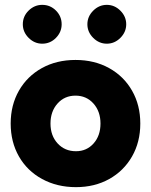

<svg xmlns="http://www.w3.org/2000/svg" viewBox="-20 -759 622 791"><path d="M24 -250Q24 -326 58 -385.5Q92 -445 152.5 -478.5Q213 -512 291 -512Q369 -512 429.5 -478.5Q490 -445 524 -385.5Q558 -326 558 -250Q558 -174 524 -114.5Q490 -55 430 -21.5Q370 12 293 12Q215 12 153.5 -21.5Q92 -55 58 -114.5Q24 -174 24 -250ZM293 -136Q337 -136 365.5 -168Q394 -200 394 -250Q394 -300 365 -332.5Q336 -365 291 -365Q246 -365 217 -332.5Q188 -300 188 -250Q188 -200 217.5 -168Q247 -136 293 -136ZM340 -659Q340 -691 364 -715Q388 -739 420 -739Q452 -739 476 -715Q500 -691 500 -659Q500 -627 476 -603Q452 -579 420 -579Q388 -579 364 -603Q340 -627 340 -659ZM154 -739Q187 -739 210.5 -715.5Q234 -692 234 -659Q234 -627 210.5 -603Q187 -579 154 -579Q122 -579 98 -603Q74 -627 74 -659Q74 -692 98 -715.5Q122 -739 154 -739Z"/></svg>

Font: Oak Sans ExtraBold
Style: Regular
Weight: 800
Designer: Erik Kennedy, Walven
Foundry: Erik Kennedy, Walven
Version: Version 1.000